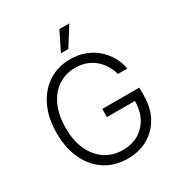

<svg xmlns="http://www.w3.org/2000/svg" viewBox="-216 -1089 1169 1247"><g transform="rotate(-30 369.0 -465.5)"><path d="M379.4 9.8Q284.2 9.8 212.4 -36.4Q140.6 -82.5 100.6 -166.5Q60.5 -250.5 60.5 -363.3Q60.5 -477.1 100.6 -561Q140.6 -645 211.7 -691.2Q282.7 -737.3 375.5 -737.3Q435.1 -737.3 484.9 -718.5Q534.7 -699.7 572.8 -666.5Q610.8 -633.3 635 -590.3Q659.2 -547.4 668 -499H597.2Q587.9 -534.7 568.8 -566.2Q549.8 -597.7 521.7 -621.8Q493.7 -646 457 -659.4Q420.4 -672.9 376 -672.9Q304.2 -672.9 248 -636Q191.9 -599.1 159.9 -529.5Q127.9 -460 127.9 -363.3Q127.9 -267.6 160.2 -198.5Q192.4 -129.4 249 -92Q305.7 -54.7 379.4 -54.7Q446.8 -54.7 497.8 -84.2Q548.8 -113.8 577.1 -168.2Q605.5 -222.7 605.5 -296.4L627.4 -292H395.5V-353H672.9V-293Q672.9 -201.2 635.3 -133.3Q597.7 -65.4 531.7 -27.8Q465.8 9.8 379.4 9.8ZM343.8 -800.3 413.6 -941.4H488.3L398.9 -800.3Z"/></g></svg>

Font: Inter 17pt Light
Style: Regular
Weight: 300
Version: Version 4.001;git-66647c0bb